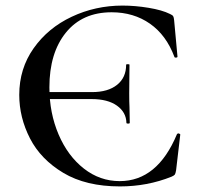

<svg xmlns="http://www.w3.org/2000/svg" viewBox="-20 -656 709 688"><path d="M308 -301H107V-326H310Q367 -326 399.5 -352Q432 -378 432 -424Q432 -426 438 -426Q444 -426 444 -424L443 -322Q443 -289 444 -272L445 -216Q445 -213 439 -213Q433 -213 433 -216Q432 -254 399 -277.5Q366 -301 308 -301ZM589 -606Q598 -602 600.5 -598Q603 -594 604 -583L616 -453Q616 -450 611 -449.5Q606 -449 605 -452Q576 -530 517.5 -571Q459 -612 380 -612Q275 -612 216 -539Q157 -466 157 -343Q157 -251 190 -174Q223 -97 280.5 -52Q338 -7 409 -7Q544 -7 614 -175Q616 -178 619 -178Q621 -178 623.5 -176.5Q626 -175 626 -174L611 -46Q609 -34 606.5 -30.5Q604 -27 595 -23Q508 12 410 12Q288 12 207 -36.5Q126 -85 87.5 -160Q49 -235 49 -316Q49 -410 100.5 -483Q152 -556 237 -596Q322 -636 419 -636Q464 -636 512.5 -628Q561 -620 589 -606Z"/></svg>

Font: Cormorant Unicase SemiBold
Style: Regular
Weight: 600
Designer: Christian Thalmann (Catharsis Fonts)
Foundry: Catharsis Fonts
Version: Version 4.000